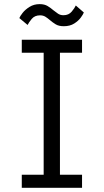

<svg xmlns="http://www.w3.org/2000/svg" viewBox="-20 -888 490 908"><path d="M83 0V-61.5H186.5V-638.5H83V-700H368V-638.5H263.5V-61.5H368V0ZM281.5 -764Q258 -764 243 -773.2Q228 -782.5 216 -793Q205.5 -802 194.8 -808.8Q184 -815.5 169.5 -815.5Q144 -815.5 130 -798.5Q116 -781.5 110.5 -770L71.5 -802.5Q74.5 -811 86.8 -826.8Q99 -842.5 119.8 -855.5Q140.5 -868.5 167.5 -868.5Q190.5 -868.5 205.5 -859.2Q220.5 -850 232.5 -839.5Q243.5 -830.5 254.5 -823.2Q265.5 -816 280 -816Q305 -816 319.2 -833.2Q333.5 -850.5 338.5 -862L376.5 -829Q373.5 -820.5 362.2 -805Q351 -789.5 331 -776.8Q311 -764 281.5 -764Z"/></svg>

Font: Trispace Condensed Light
Style: Regular
Weight: 300
Width: 3
Designer: Tyler Finck
Foundry: Etcetera Type Company
Version: Version 1.210; ttfautohint (v1.8.3)